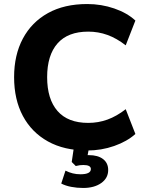

<svg xmlns="http://www.w3.org/2000/svg" viewBox="-20 -736 723 953"><path d="M413 11Q299 11 218 -34Q137 -79 93.5 -160.5Q50 -242 50 -353Q50 -463 93.5 -544.5Q137 -626 218 -671Q299 -716 413 -716Q483 -716 547 -694Q611 -672 652 -634L604 -511Q559 -546 513.5 -562.5Q468 -579 418 -579Q317 -579 265.5 -520.5Q214 -462 214 -353Q214 -244 265.5 -185Q317 -126 418 -126Q468 -126 513.5 -142.5Q559 -159 604 -194L652 -71Q611 -34 547 -11.5Q483 11 413 11ZM393 197Q362 197 333.5 191.5Q305 186 284 175L305 111Q323 120 341 124.5Q359 129 379 129Q431 129 431 103Q431 83 394 83Q385 83 376.5 84Q368 85 356 88L336 68L349 -20H425L415 34Q418 34 421 34Q466 34 491.5 53.5Q517 73 517 108Q517 148 482.5 172.5Q448 197 393 197Z"/></svg>

Font: Nunito Sans ExtraBold
Style: Regular
Weight: 800
Designer: Vernon Adams
Foundry: Vernon Adams
Version: Version 3.101; ttfautohint (v1.8.4.7-5d5b);gftools[0.9.27]